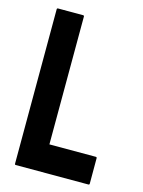

<svg xmlns="http://www.w3.org/2000/svg" viewBox="-108 -760 613 824"><g transform="rotate(15 198.5 -348.0)"><path d="M44 0Q40 0 40 -5L41 -691Q41 -696 46 -696H157Q162 -696 162 -691L161 -123H367Q372 -123 372 -118V-5Q372 0 367 0Z"/></g></svg>

Font: Staatliches
Style: Regular
Weight: 400
Designer: Brian LaRossa & Erica Carras
Foundry: Type Brut Foundry
Version: Version 1.000; ttfautohint (v1.8.2) -l 8 -r 50 -G 200 -x 14 